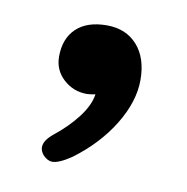

<svg xmlns="http://www.w3.org/2000/svg" viewBox="-43 -157 326 335"><g transform="rotate(10 120.0 10.5)"><path d="M47 114Q47 102 63 89Q87 70 103.5 48.5Q120 27 123 7Q113 9 108 9Q84 9 66.5 -7Q49 -23 49 -47Q49 -79 68 -97Q87 -115 122 -115Q156 -115 176 -92.5Q196 -70 196 -31Q196 7 171 48Q146 89 103 121Q81 136 69 136Q61 136 53 128Q47 121 47 114Z"/></g></svg>

Font: Kodchasan Medium
Style: Regular
Weight: 500
Designer: Katatrad Aksorn Co.,Ltd.
Foundry: Cadson Demak Co.,Ltd.
Version: Version 1.000; ttfautohint (v1.6)